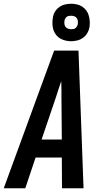

<svg xmlns="http://www.w3.org/2000/svg" viewBox="-39 -1005 559 1025"><path d="M-19 0 250 -735H380L407 0H292L291 -164H151L96 0ZM291 -260 289 -490Q289 -510 289 -530.5Q289 -551 288 -572Q281 -551 274 -530.5Q267 -510 261 -490L183 -260ZM340 -785Q317 -785 295 -793.5Q273 -802 259.5 -820Q246 -838 242.5 -861.5Q239 -885 243 -909Q245 -926 253.5 -941Q262 -956 276.5 -966.5Q291 -977 307.5 -981Q324 -985 341 -985Q356 -985 371.5 -981.5Q387 -978 399.5 -970Q412 -962 421 -950Q430 -938 434.5 -923Q439 -908 440 -892.5Q441 -877 439 -861Q436 -844 427.5 -829Q419 -814 404.5 -803.5Q390 -793 373.5 -789Q357 -785 340 -785ZM341 -849Q347 -849 353 -850Q359 -851 364 -855Q369 -859 372 -864.5Q375 -870 376 -876Q378 -885 376.5 -893.5Q375 -902 370.5 -908.5Q366 -915 358 -918Q350 -921 341 -921Q335 -921 328.5 -920Q322 -919 317 -915Q312 -911 309 -905.5Q306 -900 305 -894Q304 -885 305 -876.5Q306 -868 311 -861.5Q316 -855 324 -852Q332 -849 341 -849Z"/></svg>

Font: Iosevka
Style: Bold Italic
Weight: 700
Italic angle: -9°
Monospace: yes
Designer: Belleve Invis
Foundry: Belleve Invis
Version: Version 32.5.0; ttfautohint (v1.8.4)